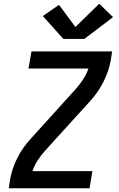

<svg xmlns="http://www.w3.org/2000/svg" viewBox="-20 -1011 640 1031"><path d="M27 0 34 -46Q44 -105 73 -162.5Q102 -220 146 -267L384 -530Q407 -555 425.5 -583.5Q444 -612 455 -643H133L149 -735H582L575 -689Q565 -630 536 -572.5Q507 -515 464 -468L344 -336L225 -205Q202 -180 183.5 -151.5Q165 -123 154 -92H476L461 0ZM320 -802 210 -925 297 -985 385 -866 513 -991 587 -919 433 -802Z"/></svg>

Font: Iosevka Curly SmBdEx
Style: Italic
Weight: 600
Width: 7
Italic angle: -9°
Monospace: yes
Designer: Belleve Invis
Foundry: Belleve Invis
Version: Version 11.1.0; ttfautohint (v1.8.3)